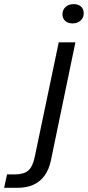

<svg xmlns="http://www.w3.org/2000/svg" viewBox="-148 -726 418 913"><path d="M-128.3 167 -114.6 103.4H-78.4Q-35.1 103.4 -13.9 85.2Q7.4 67 17.1 20.7L131.3 -524.7H210.6L94.4 35.3Q85.3 79.9 64.1 109Q42.9 138.1 10.8 152.6Q-21.3 167 -64 167ZM196.3 -614.7Q174.9 -614.7 161.9 -626.7Q149 -638.7 149 -658Q149 -679.1 163.7 -692.8Q178.4 -706.4 202.9 -706.4Q224.3 -706.4 237.2 -694.8Q250.1 -683.1 250.1 -663.1Q250.1 -642 235.4 -628.4Q220.7 -614.7 196.3 -614.7Z"/></svg>

Font: Mona Sans ExtraLight
Style: Italic
Weight: 200
Italic angle: -11.6951°
Designer: Deni Anggara
Foundry: GitHub
Version: Version 2.000